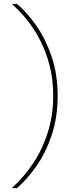

<svg xmlns="http://www.w3.org/2000/svg" viewBox="-20 -831 367 996"><path d="M68 145H43V143Q105 87 153 14.5Q201 -58 228.5 -146Q256 -234 256 -333Q256 -433 229 -520.5Q202 -608 154 -681Q106 -754 43 -809V-811H68Q121 -766 169 -697Q217 -628 248 -537Q279 -446 279 -333Q279 -221 248 -129.5Q217 -38 169 30.5Q121 99 68 145Z"/></svg>

Font: DM Sans 17pt Thin
Style: Regular
Weight: 250
Version: Version 4.004;gftools[0.9.30]